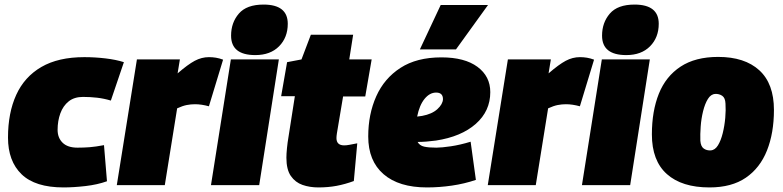

<svg xmlns="http://www.w3.org/2000/svg" viewBox="-20 -810 3425 840"><path d="M258 10Q134 10 74.5 -47.5Q15 -105 15 -208Q15 -316 51 -395Q87 -474 161 -517Q235 -560 349 -560Q395 -560 441.5 -554.5Q488 -549 522 -538L465 -370Q435 -379 405 -382.5Q375 -386 343 -386Q305 -386 280.5 -366.5Q256 -347 244 -314Q232 -281 232 -242Q232 -207 254 -185.5Q276 -164 319 -164Q347 -164 372.5 -166Q398 -168 435 -175L448 -17Q406 -2 354 4Q302 10 258 10Z M767 -550 757 -489Q802 -528 832 -544Q862 -560 894 -560Q910 -560 925 -557.5Q940 -555 956 -549L894 -345Q861 -354 833 -354Q815 -354 797 -350.5Q779 -347 755 -336L701 0H491L579 -550Z M1133 -790Q1239 -790 1239 -706Q1239 -646 1201 -607.5Q1163 -569 1097 -569Q991 -569 991 -654Q991 -711 1025 -750.5Q1059 -790 1133 -790ZM903 0 990 -550H1200L1114 0Z M1543 -183 1528 -18Q1490 -4 1453 3Q1416 10 1373 10Q1335 10 1303.5 -1Q1272 -12 1252.5 -40Q1233 -68 1233 -120Q1233 -137 1235.5 -162Q1238 -187 1242 -210L1270 -389H1210L1236 -538L1299 -550L1340 -658H1525L1508 -550H1606L1578 -388H1481L1454 -227Q1452 -214 1452 -206Q1452 -174 1486 -174Q1496 -174 1509 -176.5Q1522 -179 1543 -183Z M2062 -23Q2012 -6 1957 2Q1902 10 1848 10Q1725 10 1658 -48Q1591 -106 1591 -213Q1591 -310 1626 -388.5Q1661 -467 1732 -513Q1803 -559 1911 -559Q2013 -559 2069 -517.5Q2125 -476 2125 -407Q2125 -324 2061.5 -268Q1998 -212 1887 -195Q1843 -189 1807 -189Q1816 -173 1835.5 -168.5Q1855 -164 1889 -164Q1912 -164 1952.5 -170Q1993 -176 2039 -190ZM1888 -405Q1860 -405 1837.5 -377.5Q1815 -350 1805 -300Q1816 -301 1827 -303Q1870 -311 1893.5 -332.5Q1917 -354 1918 -376Q1918 -405 1888 -405ZM1817 -594 1908 -788H2115L1975 -594Z M2390 -550 2380 -489Q2425 -528 2455 -544Q2485 -560 2517 -560Q2533 -560 2548 -557.5Q2563 -555 2579 -549L2517 -345Q2484 -354 2456 -354Q2438 -354 2420 -350.5Q2402 -347 2378 -336L2324 0H2114L2202 -550Z M2756 -790Q2862 -790 2862 -706Q2862 -646 2824 -607.5Q2786 -569 2720 -569Q2614 -569 2614 -654Q2614 -711 2648 -750.5Q2682 -790 2756 -790ZM2526 0 2613 -550H2823L2737 0Z M3084 10Q2963 10 2897.5 -48.5Q2832 -107 2832 -222Q2832 -324 2862.5 -400Q2893 -476 2957.5 -518.5Q3022 -561 3122 -561Q3238 -561 3302 -502.5Q3366 -444 3366 -329Q3366 -228 3335.5 -151.5Q3305 -75 3243 -32.5Q3181 10 3084 10ZM3089 -152Q3108 -153 3121 -174Q3134 -195 3142 -227.5Q3150 -260 3153 -294.5Q3156 -329 3154 -357Q3153 -382 3139.5 -391Q3126 -400 3109 -399Q3090 -398 3077 -377Q3064 -356 3056 -323.5Q3048 -291 3045.5 -256.5Q3043 -222 3044 -194Q3046 -169 3059 -160Q3072 -151 3089 -152Z"/></svg>

Font: Georama Black
Style: Italic
Weight: 900
Italic angle: -9°
Designer: Jean-Baptiste Levee
Foundry: Production Type
Version: Version 1.000